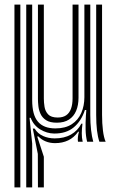

<svg xmlns="http://www.w3.org/2000/svg" viewBox="-20 -620 526 840"><path d="M94.8 200V-600H120.8V-181.8Q120.8 -117.2 145.9 -87.8Q171 -58.2 222.2 -58.2Q266 -58.2 294 -76.5Q322 -94.8 335.6 -125.9Q349.2 -157 349.2 -194.8V-600H375V-117Q375 -81.8 378.4 -51.9Q381.8 -22 388 0H361.2Q355.2 -23.5 354.5 -53Q353.8 -82.5 355.8 -114.2Q356.2 -120.5 356.8 -126.5Q357.2 -132.5 357.5 -138.8H351.5Q335.5 -89.8 302.2 -62.5Q269 -35.2 216.5 -35.8Q185 -36.2 156 -53.8Q127 -71.2 114.2 -104.5H109.2L120.8 8V200ZM146 200 145.5 53.5 123.5 -57.8 131.8 -57.2Q144.5 -35.8 168.1 -25.1Q191.8 -14.5 219.2 -14.5Q261 -14.5 290.4 -31.2Q319.8 -48 336 -79H340.8Q338 -57.2 337.8 -37.4Q337.5 -17.5 341.8 0H321.2Q319.5 -8 320.8 -19.9Q322 -31.8 325.5 -43.8H322Q304 -18.2 278.6 -6Q253.2 6.2 220.8 6.2Q198.2 6.2 179.4 -1.6Q160.5 -9.5 148.2 -23H142.8L171.8 65.8V200ZM43.2 200V-600H69V200ZM228.5 -83.2Q198.5 -83.2 181.8 -94.1Q165 -105 157.4 -121.6Q149.8 -138.2 147.9 -155.9Q146 -173.5 146 -186.8V-600H171.8V-188.2Q171.8 -172 174.8 -152.8Q177.8 -133.5 190.6 -119.6Q203.5 -105.8 232.5 -105.8Q255.2 -105.8 269.5 -115.6Q283.8 -125.5 290.6 -144.2Q297.5 -163 297.5 -189.8V-600H323.5V-192.5Q323.5 -159.8 313.1 -135.1Q302.8 -110.5 281.8 -96.9Q260.8 -83.2 228.5 -83.2ZM414.8 0Q400.8 -40.8 400.8 -117V-600H426.5V-117Q426.5 -79.8 430.4 -48.9Q434.2 -18 442.2 0Z"/></svg>

Font: Big Shoulders Inline Display Thin ExtraBold
Style: Regular
Weight: 800
Version: Version 2.002